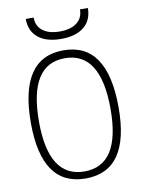

<svg xmlns="http://www.w3.org/2000/svg" viewBox="-98 -975 783 1052"><g transform="rotate(-10 293.0 -449.0)"><path d="M293 9.8Q48.8 9.8 48.8 -341.8Q48.8 -703.1 293 -703.1Q537.1 -703.1 537.1 -341.8Q537.1 9.8 293 9.8ZM293 -29.3Q492.2 -29.3 492.2 -341.8Q492.2 -659.2 293 -659.2Q93.8 -659.2 93.8 -341.8Q93.8 -29.3 293 -29.3ZM293 -766.6Q210.9 -766.6 165.5 -803.7Q120.1 -840.8 120.1 -908.2H164.1Q164.1 -860.8 198 -834.5Q231.9 -808.1 293 -808.1Q354 -808.1 387.9 -834.5Q421.9 -860.8 421.9 -908.2H465.8Q465.8 -840.8 420.4 -803.7Q375 -766.6 293 -766.6Z"/></g></svg>

Font: Caskaydia Cove ExtraLight
Style: Regular
Weight: 200
Monospace: yes
Designer: Aaron Bell
Foundry: Saja Typeworks
Version: Version 4.300; ttfautohint (v1.8.3)